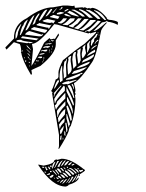

<svg xmlns="http://www.w3.org/2000/svg" viewBox="-20 -687 539 707"><path d="M175.8 -660.2 210.9 -666.5H230.5L248 -664.6L253.9 -666.5L255.9 -658.2L283.2 -660.2L289.1 -658.2L291 -660.2H293L302.7 -655.8L308.6 -658.2L310.5 -655.8H312.5L320.3 -658.2Q345.2 -654.8 373 -621.6Q373 -613.3 390.6 -613.3Q414.1 -608.9 414.1 -604.5V-596.2H412.1Q395.5 -605 377 -606.9L373 -610.8Q373 -606.9 355.5 -604.5L324.2 -572.8H326.2Q336.4 -572.8 371.1 -604.5H373V-602.5Q351.6 -579.6 351.6 -570.3Q334 -478 318.4 -457Q277.3 -395 252 -380.4Q257.8 -362.8 257.8 -350.6L255.9 -348.1V-346.2L257.8 -343.8V-337.4H255.9L257.8 -322.8Q257.8 -271.5 240.2 -222.2Q236.3 -222.2 232.4 -203.1Q224.6 -182.1 197.3 -138.7H195.3L197.3 -149.4V-189.9L173.8 -331.1L171.9 -343.8L173.8 -346.2L168 -352.5Q172.4 -353.5 185.5 -395Q191.9 -395 195.3 -403.8V-420.9Q195.3 -432.6 212.9 -467.8V-465.8Q261.7 -506.3 291 -525.4Q334 -564 334 -568.4V-570.3L312.5 -564L310.5 -565.9H308.6L306.6 -564H304.7L191.4 -596.2L179.7 -598.1Q123 -525.4 97.7 -525.4L101.6 -506.3L95.7 -444.3Q106.9 -458 142.6 -529.8L162.1 -546.9L166 -542.5H169.9L179.7 -544.9L181.6 -542.5L195.3 -564L197.3 -557.6L185.5 -538.6V-523.4Q185.5 -490.7 128.9 -444.3L95.7 -429.2L97.7 -414.6L95.7 -412.1H93.8Q62.5 -464.4 58.6 -491.2L56.6 -493.7L58.6 -495.6Q56.6 -525.4 50.8 -525.4L31.2 -531.7L3.9 -504.4L0 -510.7V-512.7L31.2 -544.9Q31.2 -597.2 78.1 -619.6Q132.8 -660.2 175.8 -660.2ZM199.2 -651.4H201.2Q210.4 -655.8 210.9 -660.2H205.1Q205.1 -653.8 199.2 -653.8ZM173.8 -638.7H175.8L189.5 -655.8H187.5L173.8 -641.1ZM148.4 -626Q158.2 -629.4 171.9 -651.4V-653.8H168Q164.6 -653.8 148.4 -627.9ZM220.7 -645Q232.4 -650.4 232.4 -653.8H228.5Q216.8 -648.9 216.8 -645ZM271.5 -649.4Q278.8 -649.4 308.6 -621.6H322.3Q296.4 -648.9 271.5 -653.8ZM296.9 -649.4Q316.4 -638.7 339.8 -617.2H349.6Q341.8 -633.8 310.5 -649.4V-651.4L308.6 -649.4L298.8 -651.4H296.9ZM123 -613.3 125 -610.8Q131.3 -610.8 154.3 -651.4H152.3Q140.6 -651.4 123 -613.3ZM244.1 -649.4Q252 -649.4 283.2 -626H293Q286.6 -636.7 253.9 -651.4H244.1ZM326.2 -647.5Q330.6 -647.5 365.2 -613.3H371.1Q354 -643.1 328.1 -649.4H326.2ZM228.5 -641.1 244.1 -632.3 267.6 -626H269.5V-627.9Q247.6 -643.6 234.4 -647.5Q234.4 -643.1 228.5 -643.1ZM189.5 -634.3H201.2L214.8 -638.7V-641.1L203.1 -643.1L189.5 -638.7ZM101.6 -596.2Q111.3 -600.6 111.3 -610.8L125 -634.3V-638.7Q112.3 -630.9 99.6 -596.2ZM216.8 -634.3Q216.8 -628.9 238.3 -626H240.2V-627.9L222.7 -636.7ZM164.1 -624 193.4 -617.2 199.2 -626 177.7 -632.3 164.1 -626ZM74.2 -574.7Q84.5 -574.7 105.5 -627.9L107.4 -630.4H105.5Q93.3 -624 74.2 -576.7ZM193.4 -602.5 205.1 -600.1Q220.7 -606.9 226.6 -619.6H212.9Q202.6 -604.5 193.4 -604.5ZM210.9 -596.2 228.5 -593.8 252 -610.8 255.9 -619.6H238.3Q218.3 -598.1 210.9 -598.1ZM234.4 -589.8 250 -585.4Q250 -591.3 265.6 -600.1L281.2 -619.6H267.6Q244.6 -593.8 234.4 -593.8ZM136.7 -610.8Q136.7 -605.5 164.1 -602.5L171.9 -604.5L175.8 -600.1L183.6 -610.8L154.3 -617.2ZM253.9 -583 267.6 -579.1Q283.7 -588.9 306.6 -617.2H291Q260.7 -585.4 253.9 -585.4ZM54.7 -557.6Q58.6 -557.6 82 -613.3V-615.2Q66.4 -604 66.4 -593.8Q61 -593.8 52.7 -557.6ZM273.4 -576.7 287.1 -574.7 312.5 -591.8Q328.1 -608.9 332 -608.9V-613.3H312.5Q284.2 -579.1 273.4 -579.1ZM293 -570.3H294.9L302.7 -572.8L308.6 -570.3Q332 -586.4 351.6 -608.9L339.8 -610.8Q307.1 -572.8 293 -572.8ZM115.2 -593.8 152.3 -585.4H158.2V-581.1H160.2L169.9 -596.2H168L166 -593.8L123 -602.5Q123 -598.1 115.2 -598.1ZM37.1 -544.9Q43.5 -544.9 46.9 -570.3L58.6 -598.1H56.6Q37.1 -574.2 37.1 -555.7ZM93.8 -579.1 144.5 -565.9Q149.9 -567.4 154.3 -576.7L105.5 -587.4Q93.8 -582.5 93.8 -579.1ZM72.3 -559.6 123 -553.2H127Q136.7 -553.2 138.7 -562H136.7L134.8 -559.6H132.8L87.9 -572.8Q74.2 -566.9 72.3 -559.6ZM339.8 -564H341.8V-568.4H339.8ZM314.5 -521.5 316.4 -519H318.4Q318.4 -525.9 326.2 -534.2Q326.2 -548.8 334 -548.8L339.8 -562H334Q334 -557.1 316.4 -538.6ZM343.8 -555.7H345.7V-559.6H343.8ZM56.6 -546.9 115.2 -538.6Q115.2 -542.5 121.1 -542.5V-544.9L64.5 -553.2H62.5ZM330.1 -525.4Q335.9 -536.1 341.8 -536.1V-540.5H339.8Q332 -535.6 328.1 -525.4ZM41 -534.2 80.1 -527.8 85.9 -529.8 87.9 -527.8H89.8L99.6 -529.8V-531.7Q58.6 -535.6 58.6 -540.5H50.8L41 -538.6ZM168 -536.1H171.9V-534.2L177.7 -536.1V-538.6H168ZM162.1 -534.2H166L162.1 -538.6ZM300.8 -493.7H302.7L310.5 -512.7L308.6 -525.4L312.5 -536.1H310.5L300.8 -525.4ZM146.5 -523.4H154.3L160.2 -525.4V-523.4L169.9 -525.4V-527.8H162.1L146.5 -525.4ZM281.2 -482.9 283.2 -472.2Q289.1 -474.6 296.9 -491.2L293 -510.7L294.9 -523.4L283.2 -512.7L285.2 -510.7V-508.3L281.2 -491.2ZM78.1 -519Q78.1 -514.6 93.8 -502Q93.8 -505.9 78.1 -521.5ZM316.4 -504.4 335.9 -519V-521.5Q318.8 -513.7 316.4 -506.3ZM171.9 -512.7H173.8V-519H171.9ZM142.6 -510.7 150.4 -512.7 152.3 -510.7H154.3Q164.1 -513.2 164.1 -517.1H154.3Q140.1 -517.1 138.7 -510.7ZM263.7 -484.9 267.6 -453.1H269.5Q272.9 -453.1 277.3 -465.8L275.4 -491.2L277.3 -508.3H275.4L263.7 -500L265.6 -497.6V-495.6ZM169.9 -504.4H171.9V-508.3H169.9ZM78.1 -504.4 91.8 -491.2Q91.8 -495.6 78.1 -506.3ZM300.8 -480.5 330.1 -495.6V-504.4Q304.2 -491.2 300.8 -480.5ZM162.1 -500H164.1V-504.4H162.1ZM130.9 -497.6H132.8L134.8 -500L144.5 -497.6H150.4L154.3 -502V-504.4H150.4L136.7 -502L134.8 -504.4ZM62.5 -497.6H64.5V-502H62.5ZM160.2 -493.7H162.1V-497.6H160.2ZM168 -493.7H169.9V-497.6H168ZM246.1 -467.8 250 -433.6 261.7 -446.3 257.8 -482.9 259.8 -495.6H257.8Q247.6 -495.6 246.1 -467.8ZM125 -484.9Q144.5 -486.8 144.5 -491.2H140.6Q125 -490.2 125 -484.9ZM80.1 -491.2 91.8 -478.5Q89.4 -487.3 82 -491.2ZM281.2 -457H283.2Q326.2 -470.7 326.2 -484.9V-487.3L287.1 -465.8ZM228.5 -438 230.5 -412.1Q244.1 -421.4 244.1 -433.6L240.2 -461.4V-470.2L242.2 -480.5H238.3L230.5 -474.1L232.4 -467.8L228.5 -448.7ZM82 -476.6 91.8 -465.8V-470.2Q85.9 -470.2 85.9 -476.6L84 -478.5H82ZM119.1 -472.2 121.1 -474.1H125L127 -472.2L134.8 -474.1V-478.5H123L119.1 -474.1ZM68.4 -472.2H70.3V-476.6H68.4ZM140.6 -470.2H142.6V-476.6H140.6ZM212.9 -427.2 214.8 -410.2V-397.5L224.6 -405.8L222.7 -448.7L226.6 -467.8V-470.2H224.6Q224.6 -464.4 216.8 -459.5ZM138.7 -463.4H140.6V-467.8H138.7ZM113.3 -461.4H123V-465.8L121.1 -463.4H119.1L113.3 -465.8ZM72.3 -459.5H76.2V-465.8H74.2ZM136.7 -457H138.7V-461.4H136.7ZM85.9 -457 87.9 -455.1H89.8V-457L87.9 -459.5H85.9ZM265.6 -436Q310.5 -447.3 310.5 -459.5H308.6Q264.2 -443.4 263.7 -436ZM107.4 -450.7H111.3V-453.1H107.4ZM87.9 -442.4H89.8V-446.3H87.9ZM199.2 -401.9 201.2 -384.8H203.1L210.9 -391.1L209 -422.9V-444.3H207Q199.2 -425.3 199.2 -401.9ZM244.1 -414.6H246.1Q276.4 -418.5 298.8 -438V-439.9L252 -425.3ZM222.7 -393.1H224.6Q246.6 -393.1 273.4 -408.2Q273.4 -413.6 283.2 -414.6V-418.9H281.2L224.6 -397.5L222.7 -395ZM179.7 -360.8H181.6L197.3 -386.7L195.3 -393.1Q187 -389.2 179.7 -363.3ZM209 -377.9 216.8 -376 218.8 -377.9H220.7L222.7 -376L224.6 -377.9H226.6L228.5 -376L261.7 -391.1V-393.1H259.8L234.4 -386.7V-388.7Q209 -383.8 209 -377.9ZM244.1 -374Q250 -366.2 250 -358.9H252V-365.2Q249.5 -377.9 246.1 -377.9H244.1ZM228.5 -371.6Q250 -332.5 250 -326.7H253.9Q244.6 -374 234.4 -374ZM177.7 -331.1H179.7Q179.7 -341.3 207 -371.6H203.1L177.7 -343.8L179.7 -341.8V-339.8L177.7 -333.5ZM179.7 -322.8 181.6 -307.6H183.6Q183.6 -318.4 218.8 -352.5V-367.7L214.8 -371.6Q190.9 -342.3 179.7 -322.8ZM224.6 -350.6 248 -301.3V-299.3H252V-301.3Q252 -315.9 226.6 -363.3V-365.2H224.6ZM181.6 -299.3 185.5 -284.2H187.5Q187.5 -291.5 220.7 -324.7V-343.8H218.8L189.5 -312Q189.5 -302.7 181.6 -299.3ZM226.6 -314Q246.1 -278.3 246.1 -269H248V-277.8Q248 -293 228.5 -329.1H226.6ZM189.5 -277.8 191.4 -256.3H193.4Q193.4 -272 220.7 -299.3V-314Q190.4 -282.7 189.5 -277.8ZM224.6 -296.9Q224.6 -288.1 240.2 -241.2L244.1 -245.6V-248Q244.1 -268.1 228.5 -299.3L226.6 -296.9ZM193.4 -252 195.3 -237.3H197.3Q197.3 -240.7 218.8 -265.1L220.7 -286.1Q205.6 -276.4 193.4 -252ZM224.6 -252 232.4 -220.2H234.4Q234.4 -228.5 238.3 -228.5L226.6 -267.1H224.6ZM197.3 -228.5 199.2 -213.9H201.2Q201.2 -223.1 216.8 -237.3L218.8 -252Q210 -247.1 197.3 -228.5ZM220.7 -231 224.6 -200.7H226.6L228.5 -209.5L224.6 -234.9H220.7ZM201.2 -194.3H205.1Q214.8 -211.4 214.8 -224.1L201.2 -207ZM216.8 -189.9 220.7 -186V-200.7L216.8 -205.1ZM201.2 -177.2 203.1 -170.9H205.1L207 -188H205.1L203.1 -186H201.2L203.1 -183.6V-181.6L201.2 -179.7ZM210.9 -172.9H212.9V-179.7H210.9ZM121.1 -79.1V-81.1L140.6 -77.1Q179.7 -84 179.7 -96.2L187.5 -100.6L189.5 -98.1L207 -102.5Q241.7 -102.5 291 -62H293V-60.1Q293 -56.6 273.4 -44.9V-38.6H269.5V-40.5L271.5 -43V-46.9H269.5L257.8 -23.4V-21.5L269.5 -34.2V-29.8Q263.7 -15.6 232.4 -6.3Q232.4 -2.9 222.7 0Q171.9 0 121.1 -79.1ZM205.1 -74.7Q208.5 -74.7 222.7 -96.2H218.8Q205.1 -82.5 205.1 -74.7ZM199.2 -72.8Q199.2 -80.1 210.9 -96.2H209Q199.7 -90.3 191.4 -72.8ZM179.7 -68.4H181.6L197.3 -94.2H191.4ZM216.8 -77.1Q224.6 -77.1 234.4 -94.2H230.5Q221.2 -89.4 216.8 -79.1ZM171.9 -66.4H173.8L183.6 -89.8V-91.8Q171.9 -85.4 171.9 -68.4ZM236.3 -79.1 244.1 -87.4V-89.8H242.2Q233.9 -86.9 230.5 -79.1ZM244.1 -77.1H246.1L253.9 -81.1V-83.5H250L244.1 -81.1ZM164.1 -74.7 168 -70.3 169.9 -72.8V-77.1H164.1ZM156.2 -70.3Q160.2 -70.3 160.2 -64H166L160.2 -74.7ZM146.5 -70.3 150.4 -60.1H152.3L156.2 -64Q151.4 -64 150.4 -72.8H146.5ZM134.8 -70.3 142.6 -68.4V-72.8H134.8ZM224.6 -72.8 228.5 -68.4H230.5V-72.8ZM212.9 -70.3 218.8 -64H222.7L216.8 -70.3ZM252 -68.4 267.6 -51.3H269.5V-53.2Q269.5 -62 252 -68.4ZM265.6 -64H271.5L267.6 -68.4H265.6ZM201.2 -68.4 212.9 -55.7 214.8 -57.6V-60.1L207 -68.4ZM234.4 -66.4Q241.7 -66.4 259.8 -46.9L261.7 -49.3V-51.3Q244.6 -68.4 238.3 -68.4H234.4ZM189.5 -64 201.2 -51.3H207Q199.2 -66.4 195.3 -66.4H189.5ZM228.5 -60.1Q232.4 -60.1 248 -43H250L253.9 -46.9Q235.8 -64 228.5 -64ZM271.5 -57.6 275.4 -53.2 285.2 -57.6V-62L275.4 -60.1L273.4 -62L271.5 -60.1ZM181.6 -62 195.3 -44.9H197.3V-46.9L187.5 -62ZM173.8 -57.6 189.5 -40.5V-43Q179.7 -58.6 173.8 -60.1ZM218.8 -55.7 236.3 -38.6H242.2V-40.5Q234.4 -54.2 220.7 -60.1L218.8 -57.6ZM164.1 -53.2H169.9V-57.6H164.1ZM144.5 -51.3H150.4L146.5 -55.7H144.5ZM209 -51.3Q224.6 -34.2 230.5 -34.2V-36.1Q221.7 -51.3 210.9 -51.3ZM152.3 -43H158.2L164.1 -44.9V-49.3H162.1L152.3 -44.9ZM201.2 -44.9 212.9 -32.2H220.7Q213.9 -44.9 203.1 -44.9ZM244.1 -17.1H246.1Q255.9 -23.9 263.7 -43H261.7ZM162.1 -36.1 166 -32.2Q174.3 -32.2 177.7 -43H171.9ZM193.4 -36.1 203.1 -29.8H207Q203.6 -37.6 195.3 -40.5L193.4 -38.6ZM230.5 -12.7H232.4Q236.8 -12.7 250 -34.2V-36.1H244.1Q244.1 -29.3 230.5 -12.7ZM185.5 -34.2 191.4 -27.8H195.3V-32.2ZM177.7 -32.2 181.6 -27.8V-32.2ZM222.7 -12.7Q230.5 -16.6 238.3 -32.2H236.3ZM210.9 -10.7Q220.2 -17.1 226.6 -27.8H224.6Q220.2 -27.8 209 -10.7ZM201.2 -12.7Q214.8 -22 214.8 -25.9H212.9Q204.6 -22 201.2 -15.1ZM191.4 -17.1H193.4L201.2 -23.4H199.2L191.4 -19Z"/></svg>

Font: Konkhmer Sleokchher
Style: Regular
Weight: 400
Designer: Suon May Sophanith
Version: Version 1.000; ttfautohint (v1.8.4.7-5d5b);gftools[0.9.23]